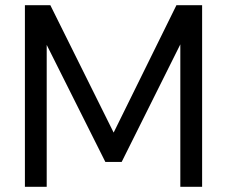

<svg xmlns="http://www.w3.org/2000/svg" viewBox="-20 -720 875 740"><path d="M76 0V-700H174L418 -209L660 -700H759V0H675V-549L449 -96H386L160 -547V0Z"/></svg>

Font: DM Sans 12pt
Style: Regular
Weight: 400
Version: Version 4.004;gftools[0.9.30]